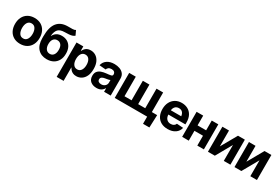

<svg xmlns="http://www.w3.org/2000/svg" viewBox="103 -2084 5291 3626"><g transform="rotate(30 2749.0 -271.0)"><path d="M290 10.7Q207.5 10.7 147.2 -24.7Q86.9 -60.1 54.4 -123.3Q22 -186.5 22 -270.5Q22 -355 54.4 -418.5Q86.9 -481.9 147.2 -517.3Q207.5 -552.7 290 -552.7Q373 -552.7 433.3 -517.3Q493.7 -481.9 526.1 -418.5Q558.6 -355 558.6 -270.5Q558.6 -186.5 526.1 -123.3Q493.7 -60.1 433.3 -24.7Q373 10.7 290 10.7ZM291 -107.4Q347.2 -107.4 376.2 -153.8Q405.3 -200.2 405.3 -271.5Q405.3 -342.8 376.2 -388.7Q347.2 -434.6 291 -434.6Q233.9 -434.6 204.8 -388.7Q175.8 -342.8 175.8 -271.5Q175.8 -200.2 204.8 -153.8Q233.9 -107.4 291 -107.4Z M1077.1 -746.1 1123.5 -647Q1100.1 -627.9 1072.3 -618.9Q1044.4 -609.9 1005.4 -606.9Q966.3 -604 910.6 -603Q815.9 -602.1 772.9 -557.6Q730 -513.2 720.2 -413.1H726.1Q750 -462.4 794.7 -489.7Q839.4 -517.1 904.8 -517.1Q974.6 -517.1 1026.9 -486.6Q1079.1 -456.1 1108.4 -398.9Q1137.7 -341.8 1137.2 -262.2Q1137.7 -178.7 1105.2 -117.7Q1072.8 -56.6 1013.2 -23.2Q953.6 10.3 871.1 10.7Q747.1 10.3 675.3 -67.4Q603.5 -145 603 -293.9V-338.4Q603.5 -535.6 680.2 -630.9Q756.8 -726.1 906.2 -727.5Q966.8 -728 1009.8 -728.3Q1052.7 -728.5 1077.1 -746.1ZM871.6 -106.4Q923.8 -106.4 953.9 -146.7Q983.9 -187 983.4 -256.8Q983.9 -326.7 953.6 -364.7Q923.3 -402.8 871.1 -402.8Q818.4 -402.8 788.1 -364.7Q757.8 -326.7 757.3 -256.8Q757.3 -187.5 787.8 -147Q818.4 -106.4 871.6 -106.4Z M1203.6 204.1V-545.9H1352.1V-453.6H1358.9Q1369.1 -476.1 1387.9 -499Q1406.7 -522 1437.7 -537.4Q1468.8 -552.7 1514.2 -552.7Q1574.2 -552.7 1624.3 -521.7Q1674.3 -490.7 1704.6 -428.2Q1734.9 -365.7 1734.9 -272Q1734.9 -180.7 1705.6 -118.2Q1676.3 -55.7 1626 -23.4Q1575.7 8.8 1513.7 8.8Q1469.7 8.8 1439 -5.9Q1408.2 -20.5 1388.9 -42.7Q1369.6 -64.9 1358.9 -87.4H1354.5V204.1ZM1465.8 -111.3Q1521.5 -111.3 1550.8 -156.2Q1580.1 -201.2 1580.1 -272.5Q1580.1 -343.8 1551 -388.2Q1522 -432.6 1465.8 -432.6Q1411.1 -432.6 1381.1 -389.2Q1351.1 -345.7 1351.1 -272.5Q1351.1 -199.7 1381.1 -155.5Q1411.1 -111.3 1465.8 -111.3Z M1956.5 10.3Q1878.4 10.3 1826.9 -30.5Q1775.4 -71.3 1775.4 -152.3Q1775.4 -213.4 1804.2 -248Q1833 -282.7 1879.6 -299.1Q1926.3 -315.4 1980.5 -320.8Q2051.3 -327.1 2081.8 -335Q2112.3 -342.8 2112.3 -369.1V-371.6Q2112.3 -405.3 2091.1 -423.8Q2069.8 -442.4 2031.2 -442.4Q1990.7 -442.4 1966.3 -424.6Q1941.9 -406.7 1934.6 -379.4L1794.4 -390.6Q1810.1 -465.3 1871.8 -509Q1933.6 -552.7 2032.2 -552.7Q2092.8 -552.7 2145.5 -533.7Q2198.2 -514.6 2231 -473.9Q2263.7 -433.1 2263.7 -368.2V0H2119.6V-76.2H2115.7Q2095.7 -37.6 2056.4 -13.7Q2017.1 10.3 1956.5 10.3ZM2000 -94.2Q2049.8 -94.2 2081.5 -123.3Q2113.3 -152.3 2113.3 -194.8V-252.9Q2104 -246.6 2085.4 -242.2Q2066.9 -237.8 2045.9 -234.4Q2024.9 -231 2008.8 -228.5Q1968.3 -222.7 1944.1 -205.8Q1919.9 -189 1919.9 -157.2Q1919.9 -126 1942.4 -110.1Q1964.8 -94.2 2000 -94.2Z M2352.1 -545.9H2496.1V-119.6H2649.9V-545.9H2793.9V-119.6H2948.2V-545.9H3092.8V-119.1H3208.5L3197.8 156.2H3059.1V0H2352.1Z M3507.8 10.7Q3423.3 10.7 3362.8 -23.4Q3302.2 -57.6 3269.5 -120.6Q3236.8 -183.6 3236.8 -270.5Q3236.8 -354.5 3269.3 -418Q3301.8 -481.4 3360.8 -517.1Q3419.9 -552.7 3500.5 -552.7Q3572.8 -552.7 3631.1 -522Q3689.5 -491.2 3723.6 -429.7Q3757.8 -368.2 3757.8 -275.4V-234.4H3386.2Q3388.7 -171.9 3422.4 -137Q3456.1 -102.1 3509.8 -102.1Q3547.9 -102.1 3575 -118.2Q3602.1 -134.3 3613.3 -165L3752.9 -155.8Q3737.3 -80.1 3672.9 -34.7Q3608.4 10.7 3507.8 10.7ZM3501.5 -439.9Q3450.7 -439.9 3421.1 -408.4Q3391.6 -377 3386.7 -327.6H3612.8Q3607.4 -379.4 3579.6 -409.7Q3551.8 -439.9 3501.5 -439.9Z M3966.3 -545.9V-333H4152.8V-545.9H4295.9V0H4152.8V-214.8H3966.3V0H3822.3V-545.9Z M4528.8 -199.7 4725.1 -545.9H4874.5V0H4730.5V-346.7L4534.7 0H4384.8V-545.9H4528.8Z M5107.4 -199.7 5303.7 -545.9H5453.1V0H5309.1V-346.7L5113.3 0H4963.4V-545.9H5107.4Z"/></g></svg>

Font: Inter Tight
Style: Bold
Weight: 700
Designer: Rasmus Andersson
Foundry: rsms
Version: Version 3.004; ttfautohint (v1.8.4.7-5d5b)